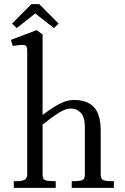

<svg xmlns="http://www.w3.org/2000/svg" viewBox="-20 -905 601 925"><path d="M111.1 -67.4V-660.5Q111.1 -676.5 106.9 -682.4Q102.6 -688.2 89.1 -688.7Q75.5 -689.1 41.2 -683.6L32.5 -712.9L156.9 -760L185.2 -738.8V-351.4Q217.4 -375 240.1 -389.7Q262.8 -404.4 287.6 -413.9Q312.4 -423.4 337.1 -423.4Q401 -423.4 433.1 -388.2Q465.2 -353.1 465.2 -274.6V-65.4Q465.2 -50.6 469.8 -43.8Q474.2 -36.9 487.1 -34.4Q499.9 -32 528.5 -32V0H325.6V-32Q354.2 -32 367.1 -34.4Q379.9 -36.8 384.4 -43.7Q388.9 -50.6 388.9 -65.4V-292.2Q388.9 -339.9 369.7 -361Q350.5 -382.1 320.6 -382.1Q304.2 -382.1 285.6 -373.6Q267 -365.1 244.9 -349.6Q222.8 -334.1 185.2 -304.6V-65.4Q185.2 -50.6 189.8 -43.7Q194.2 -36.8 207.1 -34.4Q219.9 -32 248.5 -32V0H46.4V-32Q72.5 -32 85.8 -34.6Q99.1 -37.2 105.1 -44.8Q111.1 -52.2 111.1 -67.4ZM262.4 -791.2 239.6 -769.8 150.1 -840.2 60.6 -769.8 37.9 -791.2 131.4 -885.2H168.9Z"/></svg>

Font: Didactic
Style: Regular
Weight: 400
Designer: Tyler Finck
Foundry: Etcetera Type Co
Version: Version 3.007;FEAKit 1.0